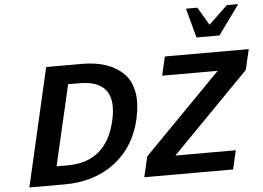

<svg xmlns="http://www.w3.org/2000/svg" viewBox="-63 -1085 1600 1170"><g transform="rotate(-5 737.5 -500.0)"><path d="M1435.1 -1001 1304.2 -820.8H1164.1L1115.2 -1001H1185.1L1250 -891.1L1365.2 -1001ZM1315.9 0H772.9L801.8 -125L1274.9 -606.9H935.1L961.9 -722.2H1475.1L1445.8 -597.2L973.1 -115.2H1342.8ZM756.8 -360.8V-359.9Q725.6 -225.1 643.6 -139.6Q561.5 -54.2 443.8 -20Q371.6 1 289.1 1H69.8L235.8 -721.2H455.1Q620.6 -721.2 707 -636.2Q750.5 -593.8 763.9 -524.4Q777.3 -455.1 756.8 -360.8ZM429.2 -605H359.9L246.1 -112.8H314.9Q550.8 -112.8 607.9 -358.9Q665 -605 429.2 -605Z"/></g></svg>

Font: Perun
Style: Bold Italic
Weight: 700
Italic angle: -12°
Foundry: Copyright (c) Stefan Peev, Context Ltd, 2016
Version: Version 001.000